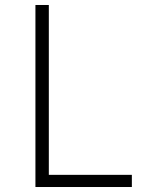

<svg xmlns="http://www.w3.org/2000/svg" viewBox="-20 -750 575 770"><path d="M508.8 0H122.1V-730H175.8V-48.8H508.8Z"/></svg>

Font: Sora ExtraLight
Style: Regular
Weight: 200
Designer: Jonathan Barnbrook, Julián Moncada
Foundry: Barnbrook Fonts
Version: Version 2.000